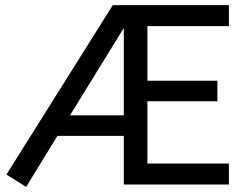

<svg xmlns="http://www.w3.org/2000/svg" viewBox="-20 -720 958 749"><path d="M5 -39 420 -700H873V-618H555V-405H828V-325H555V-82H873V0H463V-190H204L82 9ZM253 -270H463V-611Z"/></svg>

Font: ABeeZee
Style: Regular
Weight: 400
Designer: Anja Meiners
Foundry: Anja Meiners
Version: Version 1.001